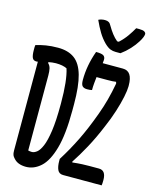

<svg xmlns="http://www.w3.org/2000/svg" viewBox="-138 -1038 889 1136"><g transform="rotate(15 306.0 -470.5)"><path d="M500 -784H470Q453 -784 437.5 -790Q422 -796 402 -815Q377 -840 358.5 -870.5Q340 -901 322 -941Q340 -950 362 -950Q376 -950 385 -944.5Q394 -939 401 -925Q415 -901 430 -881.5Q445 -862 463 -847H473Q501 -873 519.5 -899.5Q538 -926 552 -951H571Q594 -951 603 -945Q612 -939 612 -931Q612 -924 607.5 -912Q603 -900 592 -882Q576 -856 552.5 -830.5Q529 -805 500 -784ZM595 0H359Q334 0 324.5 -20.5Q315 -41 315 -75V-87Q359 -157 396 -232Q433 -307 469 -406Q486 -452 499 -500.5Q512 -549 522 -604L519 -614Q502 -611 467 -611H400Q398 -593 396 -572.5Q394 -552 394 -530Q384 -527 364 -527Q345 -527 335.5 -536.5Q326 -546 326 -574Q326 -663 359 -754Q395 -754 406 -745.5Q417 -737 416 -720Q416 -712 414 -700H538Q597 -700 597 -612V-606Q597 -583 588.5 -541.5Q580 -500 563.5 -448Q547 -396 523 -341Q492 -266 457.5 -202.5Q423 -139 391 -91L392 -86Q428 -90 452.5 -91Q477 -92 496 -92H554Q597 -92 597 -33Q597 -23 596.5 -14Q596 -5 595 0ZM136 -720Q198 -720 237 -691.5Q276 -663 294.5 -597.5Q313 -532 313 -422V-383Q313 -236 288.5 -150Q264 -64 223 -27Q182 10 133 10Q82 10 57 -20Q49 -28 45 -37.5Q41 -47 41 -66V-609Q36 -608 32 -608Q13 -608 6.5 -623.5Q0 -639 0 -670Q0 -679 0 -686Q0 -693 1 -700Q29 -709 62 -714.5Q95 -720 136 -720ZM122 -87Q133 -84 145 -84Q159 -84 175 -96.5Q191 -109 205 -142Q219 -175 228 -237.5Q237 -300 237 -399V-408Q237 -477 231.5 -529Q226 -581 215 -615Q190 -628 147 -628Q135 -628 124 -626.5Q113 -625 103 -623L101 -618Q114 -606 118 -589Q122 -572 122 -546Z"/></g></svg>

Font: Recursive Mn Csl St
Style: Regular
Weight: 400
Monospace: yes
Version: Version 1.079;hotconv 1.0.112;makeotfexe 2.5.65598; ttfautoh